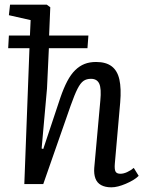

<svg xmlns="http://www.w3.org/2000/svg" viewBox="-20 -787 628 821"><path d="M354 -581H189L181 -409L158 -152L165 -150L238 -369Q252 -410 267.5 -439.5Q283 -469 301.5 -487Q320 -505 341.5 -513.5Q363 -522 391 -522Q433 -522 457.5 -503.5Q482 -485 490.5 -447Q499 -409 494 -349L471 -87Q469 -63 474 -53.5Q479 -44 495 -44Q508 -44 523.5 -51Q539 -58 552 -69L573 -35Q563 -25 548.5 -16.5Q534 -8 517.5 -1Q501 6 485.5 10Q470 14 456 14Q430 14 412.5 4.5Q395 -5 388 -24Q381 -43 383 -69L409 -357Q414 -408 404.5 -429Q395 -450 369 -450Q350 -450 337 -441Q324 -432 311.5 -407.5Q299 -383 282 -335L165 0H84L106 -581H15L18 -635H108L111 -701L18 -722L23 -767H180L195 -756L190 -635H358Z"/></svg>

Font: Literata 18pt
Style: Italic
Weight: 400
Italic angle: -2°
Designer: Latin by Veronika Burian and Jose Scaglione. Greek by Irene Vlachou. Cyrillic by Vera Evstafieva
Foundry: TypeTogether
Version: Version 3.103;gftools[0.9.29]